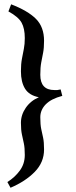

<svg xmlns="http://www.w3.org/2000/svg" viewBox="-20 -739 354 900"><path d="M272 -289.6Q219.7 -275.9 194.3 -249.8Q168.9 -223.6 168.9 -189.5Q168.9 -154.3 173.3 -134Q177.7 -113.8 182.1 -93.5Q186.5 -73.2 186.5 -38.1Q186.5 22 142.8 66.7Q99.1 111.3 29.3 141.1L14.6 114.3Q49.8 92.3 73 60.5Q96.2 28.8 96.2 -12.7Q96.2 -45.9 91.8 -66.7Q87.4 -87.4 82.8 -108.4Q78.1 -129.4 78.1 -163.1Q78.1 -200.7 100.8 -233.6Q123.5 -266.6 162.1 -283.2Q116.7 -292 97.4 -323.2Q78.1 -354.5 78.1 -404.8Q78.1 -439 82.8 -463.4Q87.4 -487.8 91.8 -510Q96.2 -532.2 96.2 -560.5Q96.2 -605.5 81.3 -632.6Q66.4 -659.7 19.5 -685.5L32.2 -718.8Q110.8 -688.5 148.7 -650.4Q186.5 -612.3 186.5 -547.9Q186.5 -514.2 182.1 -491.7Q177.7 -469.2 173.3 -446.3Q168.9 -423.3 168.9 -388.2Q168.9 -316.9 234.9 -316.9Q247.1 -316.9 248.8 -316.9Q250.5 -316.9 264.2 -319.8Z"/></svg>

Font: Dai Banna SIL
Style: Regular
Weight: 400
Designer: Victor Gaultney
Foundry: SIL International
Version: Version 4.000